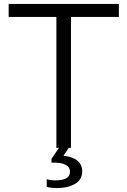

<svg xmlns="http://www.w3.org/2000/svg" viewBox="-20 -750 646 974"><path d="M583 -730V-664H340V0H329L302 40Q397 51 397 120Q397 161 361 182.5Q325 204 271 204Q239 204 217 198V159Q236 165 260 165Q335 165 335 122Q335 72 241 75V56L279 0H266V-664H24V-730Z"/></svg>

Font: Nacelle Light
Style: Regular
Weight: 300
Designer: Sora Sagano
Foundry: Sora Sagano
Version: Version 1.000;FEAKit 1.0